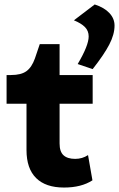

<svg xmlns="http://www.w3.org/2000/svg" viewBox="-20 -840 539 870"><path d="M9.8 -370.1V-500H29.8Q75.7 -500 99.9 -517.6Q124 -535.2 138.2 -575.2L160.2 -640.1H250V-500H399.9V-370.1H250V-189.9Q250 -152.8 267.8 -136.5Q285.6 -120.1 320.8 -120.1Q353 -120.1 378.9 -137.2L398.9 -22.9Q348.6 9.8 270 9.8Q187 9.8 143.6 -33.2Q100.1 -76.2 100.1 -160.2V-370.1ZM409.2 -819.8Q452.6 -805.7 475.8 -780.8Q499 -755.9 499 -724.1Q499 -684.1 475.3 -638.4Q451.7 -592.8 399.9 -526.9L332 -549.8Q381.8 -633.8 381.8 -674.8Q381.8 -700.2 365 -717.3Q348.1 -734.4 314.9 -748Z"/></svg>

Font: Gully
Style: Bold
Weight: 700
Designer: jaikishan Patel
Foundry: MagicType
Version: Version 1.000;Glyphs 3.2 (3242)